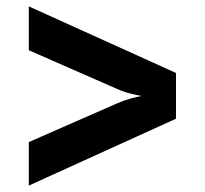

<svg xmlns="http://www.w3.org/2000/svg" viewBox="-20 -629 640 600"><path d="M70 -49V-185L346 -306Q366 -315 388 -321Q410 -327 423 -329Q410 -331 388 -336.5Q366 -342 346 -351L70 -472V-609L530 -401V-258Z"/></svg>

Font: JetBrains Mono NL ExtraBold
Style: Regular
Weight: 800
Designer: Philipp Nurullin, Konstantin Bulenkov
Foundry: JetBrains
Version: Version 2.304; ttfautohint (v1.8.4.7-5d5b)